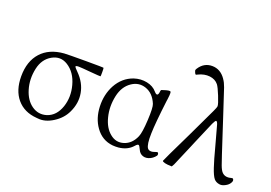

<svg xmlns="http://www.w3.org/2000/svg" viewBox="-109 -1093 1993 1412"><g transform="rotate(20 887.0 -387.0)"><path d="M478.5 -118.2Q514.6 -193.4 501 -269.5Q487.3 -345.7 425.8 -407.2Q400.4 -432.6 398.4 -438.5Q396.5 -447.3 421.9 -447.3Q440.4 -447.3 515.6 -440.4Q594.7 -433.6 596.2 -435.1Q597.7 -436.5 597.7 -467.8Q597.7 -499 595.7 -501.5Q593.8 -503.9 455.1 -503.9Q318.4 -503.9 288.1 -502Q173.8 -493.2 110.8 -423.8Q47.9 -354.5 47.9 -236.3Q47.9 -127 103.5 -61Q159.2 4.9 257.8 12.7Q267.6 12.7 269.5 13.7Q326.2 20.5 388.2 -18.6Q450.2 -57.6 478.5 -118.2ZM207 -50.8Q156.2 -86.9 133.8 -161.1Q110.4 -238.3 128.9 -324.2Q146.5 -404.3 209 -439.5Q271.5 -474.6 331.1 -437.5Q398.4 -395.5 422.9 -303.7Q446.3 -216.8 419.9 -137.7Q391.6 -54.7 323.2 -32.2Q260.7 -12.7 207 -50.8Z M1149.4 2.9Q1163.1 -3.9 1176.3 -17.1Q1189.5 -30.3 1189.5 -37.1Q1189.5 -60.5 1169.9 -51.8Q1124 -33.2 1106.4 -55.7Q1087.9 -81.1 1090.8 -168.9Q1092.8 -250 1115.2 -432.6Q1116.2 -436.5 1117.2 -445.3Q1122.1 -483.4 1121.1 -493.2Q1121.1 -506.8 1114.3 -507.8Q1108.4 -509.8 1087.9 -504.9Q1083 -503.9 1081.1 -502.9Q1080.1 -502.9 1078.1 -502Q1055.7 -496.1 1051.3 -493.7Q1046.9 -491.2 1045.9 -482.4V-480.5Q1041 -430.7 1010.7 -465.8Q982.4 -500 932.1 -510.3Q881.8 -520.5 831.1 -503.9Q749 -475.6 704.1 -393.6Q664.1 -318.4 667.5 -226.1Q670.9 -133.8 717.8 -68.4Q768.6 2.9 852.5 11.7Q876 13.7 898.4 11.7Q967.8 4.9 1007.8 -41Q1024.4 -60.5 1033.2 -56.6Q1039.1 -54.7 1051.8 -27.3Q1064.5 2 1091.3 10.3Q1118.2 18.6 1149.4 2.9ZM818.4 -55.7Q771.5 -93.8 752 -169.9Q731.4 -249 750 -335.9Q767.6 -416 824.2 -454.1Q877 -490.2 935.5 -470.7Q997.1 -450.2 1027.3 -377Q1038.1 -351.6 1032.7 -251.5Q1027.3 -151.4 1012.7 -118.2Q984.4 -51.8 925.8 -33.2Q867.2 -14.6 818.4 -55.7Z M1733.4 2Q1756.8 -9.8 1767.6 -28.3Q1780.3 -47.9 1769.5 -60.5Q1766.6 -64.5 1754.9 -61.5Q1710.9 -48.8 1684.6 -75.2Q1670.9 -88.9 1657.7 -124.5Q1644.5 -160.2 1580.1 -358.4Q1571.3 -385.7 1566.4 -400.4Q1560.5 -417 1550.8 -448.2Q1490.2 -634.8 1478 -669.4Q1465.8 -704.1 1450.2 -725.6L1449.2 -727.5Q1408.2 -787.1 1343.8 -787.6Q1279.3 -788.1 1241.2 -729.5Q1235.4 -719.7 1235.4 -715.8Q1235.4 -711.9 1241.2 -698.2Q1246.1 -687.5 1249.5 -686.5Q1252.9 -685.5 1262.7 -691.4Q1308.6 -713.9 1352.1 -709Q1395.5 -704.1 1419.9 -673.8Q1433.6 -656.2 1457 -598.1Q1480.5 -540 1480.5 -522.5Q1480.5 -514.6 1464.8 -481Q1449.2 -447.3 1358.4 -256.8Q1240.2 -13.7 1240.2 -8.8Q1240.2 -2 1259.8 2.9Q1279.3 7.8 1309.6 7.8Q1310.5 7.8 1311.5 8.8Q1316.4 9.8 1326.7 -12.2Q1336.9 -34.2 1393.6 -168.9Q1406.2 -200.2 1414.1 -217.8Q1472.7 -357.4 1486.8 -387.7Q1501 -418 1507.8 -418Q1515.6 -418 1522.5 -397Q1529.3 -376 1561.5 -254.9Q1592.8 -135.7 1609.4 -87.9Q1627.9 -32.2 1645.5 -10.7Q1660.2 6.8 1687.5 11.7Q1709 15.6 1733.4 2Z"/></g></svg>

Font: Bpmf GenWan Min R
Style: R
Weight: 400
Foundry: But Ko
Version: Version 1.320